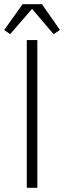

<svg xmlns="http://www.w3.org/2000/svg" viewBox="-67 -890 304 910"><path d="M60 0H110V-700H60ZM-47 -748 -19 -728 85 -848 187 -728 217 -748 132 -870H40Z"/></svg>

Font: Ribes
Style: Bold
Weight: 900
Designer: Luigi Gorlero
Foundry: Collletttivo
Version: Version 2.100;Glyphs 3.1.2 (3151)